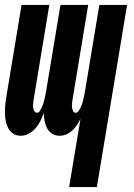

<svg xmlns="http://www.w3.org/2000/svg" viewBox="-20 -540 540 775"><path d="M259 215 305 -61Q299 -48 291 -36Q283 -24 272 -13.5Q261 -3 247.5 2.5Q234 8 220 8Q204 8 190.5 -0.5Q177 -9 170 -22.5Q163 -36 160 -52Q157 -68 157 -84Q151 -68 143.5 -52.5Q136 -37 124 -23Q112 -9 96 -0.5Q80 8 64 8Q47 8 33.5 -0.5Q20 -9 13 -23Q6 -37 3 -53Q0 -69 0 -85.5Q0 -102 1.5 -118.5Q3 -135 6 -152L67 -520H179L115 -133Q114 -126 113.5 -119Q113 -112 114 -105Q115 -98 118.5 -91.5Q122 -85 129 -85Q137 -85 141.5 -93Q146 -101 149.5 -108.5Q153 -116 155.5 -124Q158 -132 159.5 -139.5Q161 -147 163 -155Q165 -163 166 -171L224 -520H336L272 -133Q271 -126 270.5 -119Q270 -112 271 -105Q272 -98 275 -91.5Q278 -85 286 -85Q293 -85 298 -93Q303 -101 306.5 -108.5Q310 -116 312.5 -124Q315 -132 316.5 -139.5Q318 -147 320 -155Q322 -163 323 -171L381 -520H493L371 215Z"/></svg>

Font: Iosevka Term Curly Hv Obl
Style: Regular
Weight: 900
Italic angle: -9°
Designer: Belleve Invis
Foundry: Belleve Invis
Version: Version 32.3.0